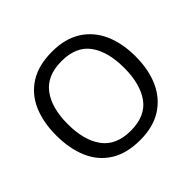

<svg xmlns="http://www.w3.org/2000/svg" viewBox="-174 -922 1129 1129"><g transform="rotate(-45 390.5 -357.5)"><path d="M720 -358Q720 -247 682.5 -164.5Q645 -82 572 -36Q499 10 391 10Q280 10 206.5 -36Q133 -82 97 -165Q61 -248 61 -359Q61 -469 97 -551Q133 -633 206.5 -679Q280 -725 392 -725Q499 -725 572 -679.5Q645 -634 682.5 -551.5Q720 -469 720 -358ZM156 -358Q156 -223 213 -145.5Q270 -68 391 -68Q513 -68 569 -145.5Q625 -223 625 -358Q625 -493 569 -569.5Q513 -646 392 -646Q271 -646 213.5 -569.5Q156 -493 156 -358Z"/></g></svg>

Font: Noto Sans Warang Citi
Style: Regular
Weight: 400
Designer: Mangu Purty
Foundry: Mangu Purty
Version: Version 3.002; ttfautohint (v1.8.4.7-5d5b)